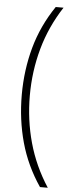

<svg xmlns="http://www.w3.org/2000/svg" viewBox="-66 -840 409 1092"><g transform="rotate(5 138.5 -294.0)"><path d="M206.5 220Q129 106 93.2 -23.2Q57.5 -152.5 57.5 -294Q57.5 -435.5 93.2 -564.8Q129 -694 206.5 -808H251Q175.5 -692 139.5 -562.5Q103.5 -433 103.5 -294Q103.5 -155 139.5 -25.5Q175.5 104 251 220Z"/></g></svg>

Font: Encode Sans Condensed Condensed ExtraLight
Style: Regular
Weight: 200
Width: 3
Designer: Multiple Designers
Foundry: Impallari Type
Version: Version 3.000; ttfautohint (v1.8.3) -l 8 -r 50 -G 200 -x 14 